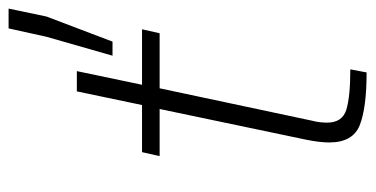

<svg xmlns="http://www.w3.org/2000/svg" viewBox="-228 -624 853 436"><g transform="rotate(-90 198.0 -406.5)"><path d="M251 0Q171 0 131.5 -15.5Q92 -31 92 -85Q92 -106 98 -136L168 -470H61L70 -510H177L208 -658H254L223 -510H349L340 -470H215L141 -122Q139 -115 138 -106Q137 -97 137 -90Q137 -55 166.5 -46Q196 -37 258 -37ZM289 -577 332 -727 351 -813H396L378 -727L321 -577Z"/></g></svg>

Font: Saira ExtraLight
Style: Italic
Weight: 200
Italic angle: -12°
Designer: Hector Gatti with collaboration of the Omnibus-Type team
Foundry: Omnibus-Type
Version: Version 1.100; ttfautohint (v1.8.3)